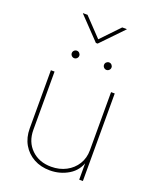

<svg xmlns="http://www.w3.org/2000/svg" viewBox="-165 -1001 893 1104"><g transform="rotate(20 281.5 -449.5)"><path d="M276.9 7.8Q221.2 7.8 178.2 -15.9Q135.3 -39.6 110.8 -81.8Q86.4 -124 86.4 -179.7V-535.6H108.9V-179.7Q108.9 -105.5 155.8 -60.1Q202.6 -14.6 276.9 -14.6Q327.6 -14.6 367.9 -35.9Q408.2 -57.1 431.4 -94.5Q454.6 -131.8 454.6 -179.7V-535.6H477.1V0H454.6V-117.2H460.4Q442.9 -54.7 391.1 -23.4Q339.4 7.8 276.9 7.8ZM385.7 -646.5Q376.5 -646.5 369.6 -653.3Q362.8 -660.2 362.8 -669.4Q362.8 -679.2 369.6 -685.8Q376.5 -692.4 385.7 -692.4Q395.5 -692.4 402.1 -685.5Q408.7 -678.7 408.7 -669.4Q408.7 -660.2 401.9 -653.3Q395 -646.5 385.7 -646.5ZM188.5 -646.5Q179.2 -646.5 172.4 -653.3Q165.5 -660.2 165.5 -669.4Q165.5 -679.2 172.4 -685.8Q179.2 -692.4 188.5 -692.4Q198.2 -692.4 204.8 -685.5Q211.4 -678.7 211.4 -669.4Q211.4 -660.2 204.6 -653.3Q197.8 -646.5 188.5 -646.5ZM175.3 -907.2 281.2 -795.9 387.7 -907.2H415.5V-905.3L286.6 -771.5H275.9L147.9 -905.3V-907.2Z"/></g></svg>

Font: Inter 20pt Thin
Style: Regular
Weight: 250
Version: Version 4.001;git-66647c0bb